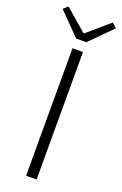

<svg xmlns="http://www.w3.org/2000/svg" viewBox="-192 -983 657 1032"><g transform="rotate(20 136.5 -466.5)"><path d="M106 -785H165L289 -910L262 -933L138 -826H133L9 -933L-16 -910ZM106 0H166V-729H106Z"/></g></svg>

Font: Spoqa Han Sans Neo Light
Style: Regular
Weight: 300
Designer: [Spoqa Han Sans Neo] Dong-huui Kim  Younghwa Kang  Yujin Lee  [Noto Sans] Ryoko NISHIZUKA  (kana & ideographs); Paul D. 
Foundry: Spoqa (http://www.spoqa-han-sans.com)
Version: Version 1.000